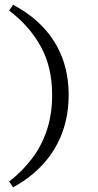

<svg xmlns="http://www.w3.org/2000/svg" viewBox="-20 -651 421 825"><path d="M36.3 154 19.4 129Q78.2 83.1 119.4 27.8Q160.5 -27.4 182.3 -94.8Q204 -162.1 204 -243.5Q204 -362.9 155.2 -451.2Q106.5 -539.5 19.4 -605.6L36.3 -630.6Q113.7 -589.5 166.9 -532.3Q220.2 -475 247.6 -402.4Q275 -329.8 275 -242.7Q275 -154.8 247.2 -80.2Q219.4 -5.6 166.1 53.2Q112.9 112.1 36.3 154Z"/></svg>

Font: Playfair 9pt
Style: Regular
Weight: 400
Designer: Claus Eggers Sørensen
Foundry: Claus Eggers Sørensen
Version: Version 2.203